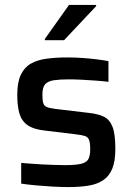

<svg xmlns="http://www.w3.org/2000/svg" viewBox="-20 -751 538 779"><path d="M257 8Q227 8 192.5 6Q158 4 125 1Q92 -2 66 -6V-90Q83 -89 104.5 -87Q126 -85 150 -84Q174 -83 197 -82Q220 -81 242 -81Q290 -81 311.5 -87Q333 -93 339.5 -107.5Q346 -122 346 -145Q346 -171 341.5 -183Q337 -195 325 -199Q313 -203 288 -206L164 -221Q116 -226 91.5 -243.5Q67 -261 58.5 -291.5Q50 -322 50 -366Q50 -417 64.5 -447.5Q79 -478 105.5 -493Q132 -508 170 -513Q208 -518 253 -518Q281 -518 311.5 -516Q342 -514 370.5 -510.5Q399 -507 420 -503V-419Q396 -422 368 -424Q340 -426 312.5 -427.5Q285 -429 260 -429Q223 -429 199 -425.5Q175 -422 163.5 -409.5Q152 -397 152 -367Q152 -344 155.5 -332.5Q159 -321 170.5 -316.5Q182 -312 206 -309L340 -293Q378 -289 401.5 -277.5Q425 -266 436.5 -236.5Q448 -207 448 -147Q448 -97 435.5 -66.5Q423 -36 398 -19.5Q373 -3 337.5 2.5Q302 8 257 8ZM162 -588V-593L260 -731H370V-726L240 -588Z"/></svg>

Font: Saira Thin Medium
Style: Regular
Weight: 500
Version: Version 1.101